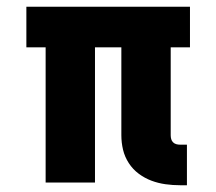

<svg xmlns="http://www.w3.org/2000/svg" viewBox="-20 -540 640 568"><path d="M533 8H513Q491 8 469.5 5Q448 2 428 -5.5Q408 -13 390.5 -26Q373 -39 361 -57.5Q349 -76 344 -97Q339 -118 339 -140V-400H261V0H115V-400H58V-520H542V-400H485V-140Q485 -134 486.5 -128.5Q488 -123 492 -119Q496 -115 501.5 -113.5Q507 -112 513 -112H533Z"/></svg>

Font: Iosevka Aile Heavy
Style: Regular
Weight: 900
Designer: Belleve Invis
Foundry: Belleve Invis
Version: Version 31.1.0; ttfautohint (v1.8.4)